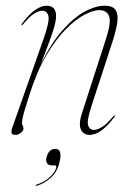

<svg xmlns="http://www.w3.org/2000/svg" viewBox="-20 -452 455 654"><path d="M53.5 -366.5Q52 -368 54.5 -371Q78.5 -403.5 99.5 -418Q120.5 -432.5 138.5 -432.5Q171 -432.5 171 -397.5Q171 -379 160.8 -347.2Q150.5 -315.5 138 -283.8Q125.5 -252 119 -233.5Q154.5 -305.5 193.2 -349.2Q232 -393 269 -412.8Q306 -432.5 336 -432.5Q365.5 -432.5 374.5 -416.8Q383.5 -401 379.2 -374Q375 -347 364 -312.5L291.5 -90.5Q275 -40 280.2 -24.8Q285.5 -9.5 299.5 -9.5Q311 -9.5 327 -19Q343 -28.5 366.5 -56.5Q369 -60 371 -58.5Q372.5 -57 370 -54Q346 -22 325 -7.2Q304 7.5 286 7.5Q264 7.5 255.5 -11Q247 -29.5 259.5 -67.5L341 -319.5Q359.5 -376.5 351.5 -397Q343.5 -417.5 317.5 -417.5Q298.5 -417.5 269 -402.5Q239.5 -387.5 205.8 -354Q172 -320.5 139.2 -265.8Q106.5 -211 81 -131.5Q69 -94.5 63.5 -75.2Q58 -56 56.5 -47.5Q55 -39 55 -33.5Q55 -27.5 57.5 -24Q60 -20.5 60 -14.5Q60 -7 51.2 0.2Q42.5 7.5 32 7.5Q20.5 7.5 19.2 0Q18 -7.5 23 -20.5L128 -318.5Q149 -378 145 -396.8Q141 -415.5 123.5 -415.5Q112.5 -415.5 97 -406Q81.5 -396.5 58 -368.5Q55 -365 53.5 -366.5ZM158 111.5Q145 111.5 140.2 103.8Q135.5 96 138.5 84Q146 55 168.5 55Q194.5 55 182 103.5Q175 133 153.8 152.8Q132.5 172.5 106 180.5Q101.5 182 101.5 180Q101.5 177.5 104 177Q131 168.5 149.2 151.8Q167.5 135 171.5 119Q173 111.5 167 111.5Z"/></svg>

Font: Fraunces 144pt S000 Thin
Style: Italic
Weight: 100
Italic angle: -16°
Version: Version 1.000; ttfautohint (v1.8.3)